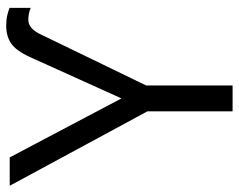

<svg xmlns="http://www.w3.org/2000/svg" viewBox="-95 -670 765 615"><g transform="rotate(-90 287.5 -362.5)"><path d="M238.3 0V-272.9L0 -713.9H90.8L279.8 -356L412.6 -649.9Q432.6 -693.4 455.8 -709.2Q479 -725.1 512.2 -725.1Q531.7 -725.1 546.1 -721.7Q560.5 -718.3 569.8 -714.4V-646.5Q552.7 -654.3 531.2 -654.3Q503.9 -654.3 485.4 -615.7L321.3 -276.9V0Z"/></g></svg>

Font: Open Sans
Style: Regular
Weight: 400
Designer: Monotype Design Team
Foundry: Monotype Imaging Inc.
Version: Version 3.000; ttfautohint (v1.8.4)